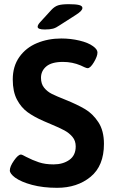

<svg xmlns="http://www.w3.org/2000/svg" viewBox="-20 -891 540 918"><path d="M52 -42Q27 -61 27 -76Q27 -95 47 -123.5Q67 -152 80 -152Q86 -152 105 -141Q136 -125 166 -115Q196 -105 236 -105Q281 -105 311.5 -126.5Q342 -148 342 -191Q342 -218 326.5 -236.5Q311 -255 288 -267.5Q265 -280 224 -297L189 -312Q143 -332 112 -354.5Q81 -377 61 -415Q41 -453 41 -511Q41 -574 72.5 -618.5Q104 -663 157 -685Q210 -707 273 -707Q318 -707 360 -697Q402 -687 425 -670Q446 -655 446 -640Q446 -622 429 -593.5Q412 -565 399 -565Q394 -565 383 -570Q372 -575 366 -578Q326 -595 281 -595Q227 -595 201.5 -573.5Q176 -552 176 -519Q176 -490 191 -471.5Q206 -453 228 -442Q250 -431 293 -414Q350 -391 387 -369Q424 -347 450.5 -306.5Q477 -266 477 -203Q477 -98 413 -45.5Q349 7 253 7Q186 7 133.5 -7Q81 -21 52 -42ZM160 -763Q160 -772 172 -785L226 -844Q241 -860 258 -865.5Q275 -871 309 -871Q342 -871 358 -867Q374 -863 374 -853Q374 -846 366.5 -838Q359 -830 340 -818L265 -770Q248 -758 233.5 -754Q219 -750 194 -750Q160 -750 160 -763Z"/></svg>

Font: Asap-SemiBold
Style: Regular
Weight: 600
Designer: Pablo Cosgaya
Foundry: Omnibus-Type
Version: Version 2.000; ttfautohint (v1.8)